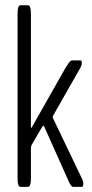

<svg xmlns="http://www.w3.org/2000/svg" viewBox="-20 -726 359 746"><path d="M59.6 0Q48.3 0 48.3 -31.7V-673.8Q48.3 -705.6 59.6 -705.6H88.4Q100.1 -705.6 100.1 -673.8V-234.9Q100.1 -229.5 102.1 -229.5L103.5 -231L233.4 -460.4Q239.3 -469.7 241.5 -472.9Q243.7 -476.1 247.6 -481.7Q251.5 -487.3 254.4 -489.3Q257.3 -491.2 259.8 -491.2H293Q297.9 -491.2 297.9 -481.9Q297.9 -472.2 291 -460.4L186.5 -276.9Q184.6 -272.9 184.6 -271Q184.6 -269.5 185.5 -267.8Q186.5 -266.1 186.5 -265.6L298.8 -31.2Q303.7 -21.5 303.7 -11.7Q303.7 0 297.9 0H263.7Q255.4 0 243.2 -29.8L151.9 -233.9Q150.9 -237.8 148.4 -237.8Q147.5 -237.8 145.5 -235.4Q141.1 -228.5 130.4 -210.2Q119.6 -191.9 111.3 -177Q103 -162.1 102.5 -162.1Q100.1 -156.2 100.1 -147.5V-31.7Q100.1 0 88.4 0Z"/></svg>

Font: BenchNine Light
Style: Regular
Weight: 300
Version: Version 1 ; ttfautohint (v0.92.18-e454-dirty) -l 8 -r 50 -G 